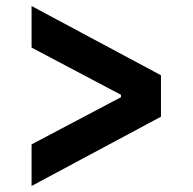

<svg xmlns="http://www.w3.org/2000/svg" viewBox="-20 -624 640 638"><path d="M84.9 -6 514.9 -236.2V-373.9L84.9 -604V-465.9L382.1 -308.9V-301.1L84.9 -144.2Z"/></svg>

Font: Margiela Mono Bold
Style: Regular
Weight: 700
Designer: Mike Abbink, Paul van der Laan, Pieter van Rosmalen
Foundry: Bold Monday
Version: Version 2.003 2021